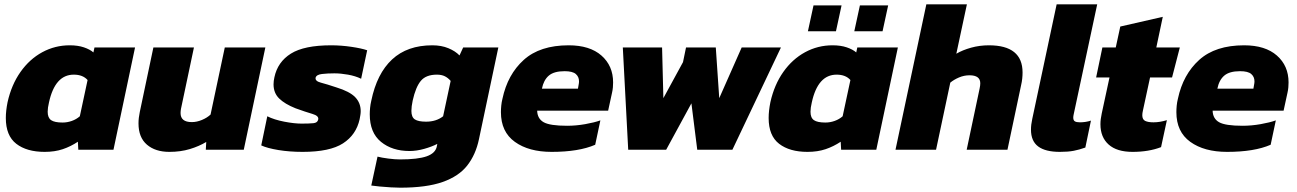

<svg xmlns="http://www.w3.org/2000/svg" viewBox="-20 -694 6014 890"><path d="M187 10Q104 10 55.5 -27.5Q7 -65 7 -147Q7 -164 9 -182Q11 -200 15 -220Q33 -301 75 -360.5Q117 -420 176 -452Q235 -484 303 -484Q341 -484 369 -474.5Q397 -465 413 -451L418 -474H606L506 0H343L341 -37Q308 -15 271 -2.5Q234 10 187 10ZM270 -126Q292 -126 313 -133.5Q334 -141 350 -155L386 -323Q364 -348 322 -348Q235 -348 207 -219Q201 -194 201 -176Q201 -148 217 -137Q233 -126 270 -126Z M765 10Q700 10 661 -23.5Q622 -57 622 -122Q622 -147 628 -175L691 -474H879L819 -190Q818 -185 817.5 -180Q817 -175 817 -170Q817 -128 869 -128Q892 -128 916 -138Q940 -148 956 -163L1022 -474H1210L1110 0H934L936 -36Q903 -16 860 -3Q817 10 765 10Z M1383 10Q1322 10 1270.5 1.5Q1219 -7 1191 -20L1219 -155Q1251 -139 1297.5 -130Q1344 -121 1378 -121Q1414 -121 1433 -123Q1452 -125 1455 -140Q1459 -157 1428 -166Q1397 -175 1350 -192Q1300 -212 1274 -237.5Q1248 -263 1248 -303Q1248 -311 1249 -319Q1250 -327 1252 -336Q1267 -407 1328.5 -445.5Q1390 -484 1515 -484Q1561 -484 1608.5 -477Q1656 -470 1682 -461L1654 -329Q1627 -342 1593 -348Q1559 -354 1530 -354Q1498 -354 1472.5 -351Q1447 -348 1443 -334Q1440 -318 1467 -311Q1494 -304 1539 -289Q1601 -270 1626.5 -243.5Q1652 -217 1652 -179Q1652 -170 1650.5 -161Q1649 -152 1647 -141Q1631 -69 1570 -29.5Q1509 10 1383 10Z M1835 176Q1819 176 1792 174.5Q1765 173 1739.5 170.5Q1714 168 1701 166L1730 32Q1749 37 1780 41Q1811 45 1834 45Q1917 45 1958 30.5Q1999 16 2005 -16L2007 -27Q1982 -14 1946.5 -4Q1911 6 1878 6Q1798 6 1746 -36.5Q1694 -79 1694 -164Q1694 -178 1695.5 -194Q1697 -210 1701 -227Q1727 -353 1797.5 -418.5Q1868 -484 1984 -484Q2026 -484 2058.5 -470.5Q2091 -457 2110 -437L2127 -474H2290L2200 -48Q2185 23 2146 73Q2107 123 2032 149.5Q1957 176 1835 176ZM1955 -130Q2002 -130 2034 -155L2069 -319Q2057 -333 2042 -340.5Q2027 -348 2005 -348Q1955 -348 1931 -319.5Q1907 -291 1893 -228Q1887 -200 1887 -180Q1887 -151 1903 -140.5Q1919 -130 1955 -130Z M2537 10Q2431 10 2366.5 -36.5Q2302 -83 2302 -174Q2302 -188 2303.5 -204Q2305 -220 2309 -236Q2333 -349 2408 -416.5Q2483 -484 2616 -484Q2714 -484 2768 -436.5Q2822 -389 2822 -312Q2822 -301 2821 -289Q2820 -277 2817 -264L2799 -181H2470Q2471 -144 2500 -127.5Q2529 -111 2609 -111Q2650 -111 2692.5 -118.5Q2735 -126 2763 -136L2739 -23Q2663 10 2537 10ZM2492 -283H2659L2662 -300Q2663 -305 2663.5 -309Q2664 -313 2664 -317Q2664 -338 2649 -351Q2634 -364 2597 -364Q2548 -364 2524 -343.5Q2500 -323 2492 -283Z M2892 0 2867 -474H3049L3055 -239L3146 -406L3160 -474H3298L3314 -239L3418 -474H3600L3375 0H3212L3185 -215L3068 0Z M3725 -549 3751 -669H3881L3855 -549ZM3940 -549 3966 -669H4097L4071 -549ZM3723 10Q3640 10 3591.5 -27.5Q3543 -65 3543 -147Q3543 -164 3545 -182Q3547 -200 3551 -220Q3569 -301 3611 -360.5Q3653 -420 3712 -452Q3771 -484 3839 -484Q3877 -484 3905 -474.5Q3933 -465 3949 -451L3954 -474H4142L4042 0H3879L3877 -37Q3844 -15 3807 -2.5Q3770 10 3723 10ZM3806 -126Q3828 -126 3849 -133.5Q3870 -141 3886 -155L3922 -323Q3900 -348 3858 -348Q3771 -348 3743 -219Q3737 -194 3737 -176Q3737 -148 3753 -137Q3769 -126 3806 -126Z M4131 0 4274 -674H4462L4413 -445Q4442 -462 4481.5 -473Q4521 -484 4564 -484Q4720 -484 4720 -358Q4720 -345 4718.5 -330Q4717 -315 4713 -298L4650 0H4461L4521 -284Q4524 -298 4524 -308Q4524 -345 4474 -345Q4449 -345 4425.5 -335Q4402 -325 4385 -311L4319 0Z M4893 10Q4826 10 4792.5 -15Q4759 -40 4759 -93Q4759 -116 4765 -143L4878 -674H5066L4957 -164Q4956 -160 4955.5 -156Q4955 -152 4955 -149Q4955 -136 4962.5 -131.5Q4970 -127 4986 -127Q4999 -127 5012 -129Q5025 -131 5037 -135L5011 -10Q4983 0 4957 5Q4931 10 4893 10Z M5230 10Q5157 10 5119 -24Q5081 -58 5081 -118Q5081 -141 5087 -168L5123 -335H5061L5090 -474H5152L5173 -571L5370 -616L5340 -474H5449L5413 -335H5311L5278 -182Q5275 -169 5275 -160Q5275 -140 5288.5 -133.5Q5302 -127 5327 -127Q5356 -127 5389 -137L5362 -12Q5305 10 5230 10Z M5668 10Q5562 10 5497.5 -36.5Q5433 -83 5433 -174Q5433 -188 5434.5 -204Q5436 -220 5440 -236Q5464 -349 5539 -416.5Q5614 -484 5747 -484Q5845 -484 5899 -436.5Q5953 -389 5953 -312Q5953 -301 5952 -289Q5951 -277 5948 -264L5930 -181H5601Q5602 -144 5631 -127.5Q5660 -111 5740 -111Q5781 -111 5823.5 -118.5Q5866 -126 5894 -136L5870 -23Q5794 10 5668 10ZM5623 -283H5790L5793 -300Q5794 -305 5794.5 -309Q5795 -313 5795 -317Q5795 -338 5780 -351Q5765 -364 5728 -364Q5679 -364 5655 -343.5Q5631 -323 5623 -283Z"/></svg>

Font: Kanit
Style: Bold Italic
Weight: 700
Italic angle: -12°
Designer: Katatrad Team
Foundry: CadsonDemak
Version: Version 2.000; ttfautohint (v1.8.3)